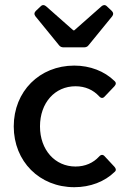

<svg xmlns="http://www.w3.org/2000/svg" viewBox="-20 -740 508 771"><path d="M122.1 -674.8 216.8 -558.6C221.7 -551.8 228.5 -549.8 236.3 -549.8H316.4C324.2 -549.8 331.1 -551.8 335.9 -558.6L430.7 -674.8C436.5 -682.6 435.5 -689.5 428.7 -696.3L409.2 -714.8C402.3 -721.7 394.5 -720.7 387.7 -714.8L278.3 -618.2H274.4L165 -714.8C158.2 -720.7 150.4 -721.7 143.6 -714.8L124 -696.3C117.2 -689.5 116.2 -682.6 122.1 -674.8ZM278.3 11.7C342.8 11.7 400.4 -10.7 440.4 -49.8C447.3 -55.7 446.3 -62.5 439.5 -70.3L400.4 -112.3C393.6 -120.1 385.7 -120.1 377.9 -111.3C354.5 -85.9 322.3 -71.3 283.2 -71.3C201.2 -71.3 140.6 -137.7 140.6 -232.4C140.6 -327.1 200.2 -393.6 283.2 -393.6C322.3 -393.6 354.5 -378.9 377.9 -353.5C385.7 -344.7 393.6 -344.7 400.4 -352.5L439.5 -393.6C446.3 -401.4 447.3 -408.2 439.5 -415C399.4 -454.1 341.8 -476.6 278.3 -476.6C138.7 -476.6 35.2 -373 35.2 -232.4C35.2 -91.8 138.7 11.7 278.3 11.7Z"/></svg>

Font: Ed Sans Neue Medium
Style: Regular
Weight: 500
Designer: Stephen Hutchings
Version: Version 1.004;PS 001.004;hotconv 1.0.88;makeotf.lib2.5.64775